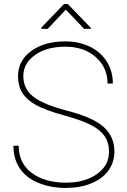

<svg xmlns="http://www.w3.org/2000/svg" viewBox="-20 -927 631 957"><path d="M523.4 -170.4Q523.4 -215.8 502.2 -247.3Q481 -278.8 435.3 -303Q389.6 -327.1 297.4 -352.5Q205.1 -377.9 158.9 -403.8Q112.8 -429.7 91.3 -463.9Q69.8 -498 69.8 -546.9Q69.8 -624.5 135.3 -672.6Q200.7 -720.7 305.7 -720.7Q374 -720.7 428.5 -694.1Q482.9 -667.5 512.7 -619.4Q542.5 -571.3 542.5 -510.7H516.1Q516.1 -590.3 457.5 -642.3Q398.9 -694.3 305.7 -694.3Q211.9 -694.3 154.1 -652.6Q96.2 -610.8 96.2 -547.9Q96.2 -483.9 146.5 -444.8Q196.8 -405.8 312.5 -375.7Q428.2 -345.7 481.9 -306.2Q550.3 -255.9 550.3 -171.4Q550.3 -117.7 520 -76.4Q489.7 -35.2 434.1 -12.7Q378.4 9.8 309.1 9.8Q231.9 9.8 170.4 -15.9Q108.9 -41.5 77.9 -88.9Q46.9 -136.2 46.9 -200.7H73.2Q73.2 -113.3 138.7 -64.9Q204.1 -16.6 309.1 -16.6Q402.3 -16.6 462.9 -59.3Q523.4 -102.1 523.4 -170.4ZM432.6 -788.1V-783.2H399.4L308.1 -878.9L217.8 -783.2H186.5V-790L298.8 -906.7H318.4Z"/></svg>

Font: Roboto Thin
Style: Regular
Weight: 250
Designer: Google
Version: Version 2.134; 2016